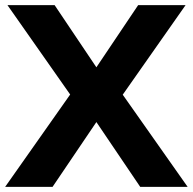

<svg xmlns="http://www.w3.org/2000/svg" viewBox="-24 -725 748 745"><path d="M-4 0 272 -392 273 -323 5 -705H188L366 -440H334L512 -705H696L428 -323V-392L704 0H520L334 -275H366L180 0Z"/></svg>

Font: Nunito Sans 10pt ExtraBold
Style: Regular
Weight: 800
Designer: Vernon Adams
Foundry: Vernon Adams
Version: Version 3.101;gftools[0.9.27]